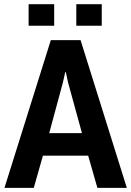

<svg xmlns="http://www.w3.org/2000/svg" viewBox="-20 -904 632 924"><path d="M469.7 -780.3H347.2V-883.8H469.7ZM240.7 -780.3H117.7V-883.8H240.7ZM293.9 -556.6 282.7 -506.8 216.8 -263.2H374.5L307.6 -506.8L296.9 -556.6ZM448.7 0 404.3 -154.8H186.5L142.6 0H1.5L224.6 -710.9H367.7L590.3 0Z"/></svg>

Font: Ufes Sans
Style: Bold
Weight: 700
Designer: Ricardo Esteves & Filipe Motta
Foundry: ProDesignUfes - Ricardo Esteves, Filipe Motta (This is a derivative work, based on Roboto family, by Christian Robertson
Version: Version 2.0